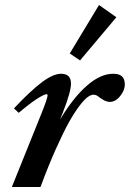

<svg xmlns="http://www.w3.org/2000/svg" viewBox="-20 -746 518 766"><path d="M299.3 -504.9 258.3 -532.7 375 -726.1 444.3 -677.2ZM27.3 0 144.5 -291Q169.9 -354 169.9 -365.7Q169.9 -370.1 165.5 -370.1Q156.7 -370.1 128.2 -352.1Q99.6 -334 54.7 -295.9L35.6 -313.5Q100.6 -382.8 146.2 -417.2Q191.9 -451.7 223.6 -451.7Q263.2 -451.7 263.2 -412.6Q263.2 -379.9 231.4 -298.8L219.2 -268.6Q272.5 -356.9 326.7 -404.3Q380.9 -451.7 431.6 -451.7Q455.6 -451.7 466.8 -441.2Q478 -430.7 478 -408.2Q478 -386.2 459.5 -362.8Q440.9 -339.4 417.5 -339.4Q400.4 -339.4 375.5 -358.4Q364.3 -368.2 353.5 -368.2Q343.3 -368.2 330.3 -359.1Q317.4 -350.1 297.6 -324.5Q277.8 -298.8 255.6 -259.3Q233.4 -219.7 203.4 -152.8Q173.3 -85.9 141.6 0Z"/></svg>

Font: Elstob 10pt
Style: Bold Italic
Weight: 700
Italic angle: -20°
Designer: Peter S. Baker
Version: Version 1.015